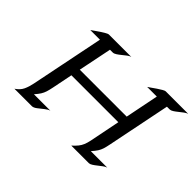

<svg xmlns="http://www.w3.org/2000/svg" viewBox="-134 -1094 1414 1414"><g transform="rotate(45 573.0 -387.0)"><path d="M1146 -774.4Q1133.8 -770.5 1117.9 -759Q1102.1 -747.6 1085.4 -733.9Q1068.8 -720.2 1053.5 -710.4Q1038.1 -700.7 1026.9 -700.7H998L898.4 -208Q892.1 -175.8 885.5 -155Q878.9 -134.3 867.2 -116Q855.5 -97.7 833 -72.8H1004.9Q992.2 -69.3 976.3 -57.9Q960.4 -46.4 943.8 -33Q927.2 -19.5 911.9 -9.8Q896.5 0 885.7 0H702.6Q725.6 -21 740 -38.6Q754.4 -56.2 763.2 -77.4Q772 -98.6 778.3 -128.9L825.7 -366.7H336.9L305.2 -208Q298.8 -176.3 292.2 -155.3Q285.6 -134.3 273.9 -115.7Q262.2 -97.2 240.7 -72.8H412.6Q395.5 -68.8 373.5 -51Q351.6 -33.2 329.8 -16.6Q308.1 0 292 0H110.4Q147 -24.4 161.6 -55.9Q176.3 -87.4 184.6 -128.9L300.3 -700.7H199.7Q206.5 -705.6 223.4 -717.5Q240.2 -729.5 260 -742.7Q279.8 -755.9 296.4 -765.1Q313 -774.4 319.3 -774.4H553.7Q541 -771.5 525.4 -759.8Q509.8 -748 493.2 -734.4Q476.6 -720.7 461.2 -710.7Q445.8 -700.7 433.6 -700.7H404.8L351.6 -439.5H840.3L892.6 -700.7H792Q799.8 -705.6 816.7 -717.5Q833.5 -729.5 852.8 -742.7Q872.1 -755.9 888.4 -765.1Q904.8 -774.4 911.6 -774.4Z"/></g></svg>

Font: Lugrasimo
Style: Regular
Weight: 400
Designer: The DocRepair Project, Astigmatic (AOETI)
Foundry: Google
Version: Version 1.001